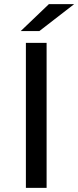

<svg xmlns="http://www.w3.org/2000/svg" viewBox="-20 -907 378 927"><path d="M105 -700H205V0H105ZM216 -887H338L170 -757H80Z"/></svg>

Font: CMG Sans Medium
Style: Regular
Weight: 500
Designer: Julieta Ulanovsky
Foundry: Julieta Ulanovsky
Version: Version 7.200